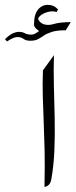

<svg xmlns="http://www.w3.org/2000/svg" viewBox="-115 -758 308 781"><path d="M59.6 -471.7 104.5 -533.7Q102.5 -476.1 104.2 -410.9Q106 -345.7 107.4 -278.3Q108.9 -210.9 106.2 -146.5Q103.5 -82 93.3 -26.4Q88.4 -1.5 65.9 2.4Q67.9 -83.5 66.4 -147.5Q64.9 -211.4 62.7 -263.4Q60.5 -315.4 59.1 -364.7Q57.6 -414.1 59.6 -471.7ZM52.7 -626.5Q42.5 -631.8 33 -640.4Q23.4 -648.9 23.4 -658.7Q23.4 -699.7 39.6 -719Q55.7 -738.3 79.6 -738.3Q104 -738.3 121.1 -719.7L115.2 -709Q107.9 -711.9 98.6 -711.9Q81.5 -711.9 62.3 -702.9Q43 -693.8 37.6 -677.2L39.1 -687Q40 -675.3 51 -666Q62 -656.7 81.5 -656.7Q90.8 -656.7 102.5 -659.7ZM172.9 -668 152.3 -634.8Q116.7 -634.8 96.4 -628.4Q76.2 -622.1 63.7 -613.5Q51.3 -605 39.6 -598.6Q27.8 -592.3 8.3 -592.3Q-9.3 -592.3 -19.5 -599.9Q-29.8 -607.4 -44.4 -607.4Q-59.6 -607.4 -86.4 -589.4L-94.7 -598.6Q-76.7 -616.2 -63 -622.3Q-49.3 -628.4 -38.1 -628.4Q-23.9 -628.4 -13.9 -622.8Q-3.9 -617.2 12.2 -617.2Q22.9 -617.2 33.7 -624.8Q44.4 -632.3 60.5 -642.6Q76.7 -652.8 103.5 -660.4Q130.4 -668 172.9 -668Z"/></svg>

Font: Lateef Light
Style: Regular
Weight: 300
Designer: SIL International
Foundry: SIL International
Version: Version 4.200